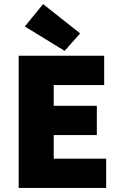

<svg xmlns="http://www.w3.org/2000/svg" viewBox="-20 -924 596 944"><path d="M71.8 0V-649.9H492.2V-505.9H244.1V-403.8H456.1V-259.8H244.1V-144H502V0ZM102.1 -793.9 191.9 -903.8 374 -759.8 297.9 -673.8Z"/></svg>

Font: Source Sans Pro Black
Style: Regular
Weight: 900
Designer: Paul D. Hunt
Foundry: Adobe Systems Incorporated
Version: Version 2.020;PS 2.0;hotconv 1.0.86;makeotf.lib2.5.63406